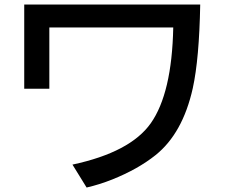

<svg xmlns="http://www.w3.org/2000/svg" viewBox="-20 -776 1000 855"><path d="M87.9 -755.9H871.6Q867.2 -513.7 838.4 -382.8Q793.5 -182.1 672.9 -85.4Q594.2 -22.5 479.5 23.4Q422.9 45.9 365.7 59.1L302.7 -43Q560.1 -98.1 651.4 -227.1Q745.6 -360.8 751.5 -653.8H199.7V-380.9H87.9Z"/></svg>

Font: FORM UDPGothic
Style: Bold
Weight: 700
Foundry: Pronama LLC
Version: Version 1.051